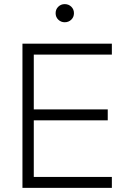

<svg xmlns="http://www.w3.org/2000/svg" viewBox="-20 -912 622 932"><path d="M89 0V-700H144V0ZM118 0V-53H523V0ZM118 -328V-381H503V-328ZM118 -647V-700H523V-647ZM294 -804Q276 -804 263 -816.5Q250 -829 250 -848Q250 -867 263 -879.5Q276 -892 294 -892Q313 -892 326 -879.5Q339 -867 339 -848Q339 -829 326 -816.5Q313 -804 294 -804Z"/></svg>

Font: Fustat Light
Style: Regular
Weight: 300
Designer: Mohamed Gaber, Khaled Hosny, Laura Garcia Mut
Foundry: Kief Type Foundry, Alif Type Foundry, Hard Type Foundry
Version: Version 1.007